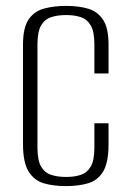

<svg xmlns="http://www.w3.org/2000/svg" viewBox="-20 -619 440 651"><path d="M203 12Q161 12 128.5 2.5Q96 -7 77 -37.5Q58 -68 58 -130V-468Q58 -525 77 -553Q96 -581 129.5 -590Q163 -599 204 -599Q247 -599 279 -589.5Q311 -580 329.5 -552Q348 -524 348 -468V-370H300V-468Q300 -512 287.5 -533Q275 -554 253.5 -561Q232 -568 204 -568Q176 -568 154 -561Q132 -554 119.5 -533Q107 -512 107 -468V-119Q107 -75 119.5 -54Q132 -33 154 -26Q176 -19 204 -19Q232 -19 253.5 -26Q275 -33 287.5 -54Q300 -75 300 -119V-201H348V-130Q348 -67 329.5 -37Q311 -7 278.5 2.5Q246 12 203 12Z"/></svg>

Font: Alumni Sans Thin Light
Style: Regular
Weight: 300
Version: Version 1.018